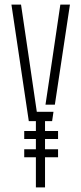

<svg xmlns="http://www.w3.org/2000/svg" viewBox="-20 -820 356 840"><path d="M86 -132V-167H234V-132ZM86 -212V-247H234V-212ZM137 0V-290H106L30 -800H72L108 -556L141 -331H214L208 -290H177V0ZM179 -362 208 -556 244 -800H286L220 -362Z"/></svg>

Font: Big Shoulders Stencil Text SC Thin
Style: Regular
Weight: 100
Designer: Patric King
Foundry: XO Type Co
Version: Version 2.001